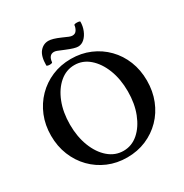

<svg xmlns="http://www.w3.org/2000/svg" viewBox="-194 -999 1115 1164"><g transform="rotate(-30 363.5 -417.5)"><path d="M364 13Q292 13 231 -13Q170 -39 124.5 -85.5Q79 -132 53.5 -195Q28 -258 28 -332Q28 -406 53.5 -468.5Q79 -531 124.5 -577.5Q170 -624 231 -650Q292 -676 364 -676Q436 -676 497 -650Q558 -624 603.5 -577.5Q649 -531 674 -468.5Q699 -406 699 -332Q699 -258 674 -195Q649 -132 603.5 -85.5Q558 -39 497 -13Q436 13 364 13ZM364 -33Q422 -33 467.5 -72.5Q513 -112 539.5 -180Q566 -248 566 -333Q566 -419 539.5 -486.5Q513 -554 467.5 -593.5Q422 -633 364 -633Q306 -633 260 -593.5Q214 -554 187.5 -486.5Q161 -419 161 -333Q161 -248 187.5 -180Q214 -112 260 -72.5Q306 -33 364 -33ZM441 -718Q418 -718 363 -741Q328 -756 316.5 -760Q305 -764 297 -764Q261 -764 256 -716Q256 -711 246 -709.5Q236 -708 226 -710Q216 -712 216 -716Q216 -780 240.5 -809.5Q265 -839 301 -839Q329 -839 381 -816Q410 -803 422.5 -798Q435 -793 445 -793Q465 -793 475 -809.5Q485 -826 486 -842Q487 -847 497 -848Q507 -849 517.5 -847.5Q528 -846 528 -842Q528 -811 516.5 -782.5Q505 -754 485.5 -736Q466 -718 441 -718Z"/></g></svg>

Font: Junicode
Style: Bold
Weight: 700
Designer: Peter S. Baker
Version: Version 2.100; ttfautohint (v1.8.4)